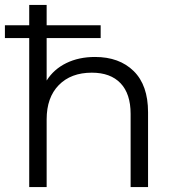

<svg xmlns="http://www.w3.org/2000/svg" viewBox="-20 -762 717 782"><path d="M583 -305V0H512V-298Q512 -380 471 -423Q430 -466 354 -466Q269 -466 219.5 -415.5Q170 -365 170 -276V0H99V-742H170V-434Q199 -480 250 -505Q301 -530 367 -530Q466 -530 524.5 -472.5Q583 -415 583 -305ZM0 -659H390V-607H0Z"/></svg>

Font: Idrija
Style: Regular
Weight: 400
Designer: Julieta Ulanovsky
Foundry: Julieta Ulanovsky
Version: Version 7.200